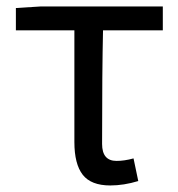

<svg xmlns="http://www.w3.org/2000/svg" viewBox="-20 -563 553 596"><path d="M322.3 12.7Q262.7 12.7 236.8 -20.5Q210.9 -53.7 210.9 -122.1V-468.8H29.3V-538.1L107.4 -543H485.4V-468.8H299.8Q296.9 -345.7 296.9 -116.2Q296.9 -63.5 341.8 -63.5Q366.2 -63.5 394.5 -71.3L409.2 -1Q364.3 12.7 322.3 12.7Z"/></svg>

Font: irohakakuC Regular
Style: Regular
Weight: 400
Designer: [Source Han Sans]
Ryoko NISHIZUKA Ë•øÂ°öÊ∂ºÂ≠ê (kana & ideographs); Paul D. Hunt (Latin, Greek & Cyrillic); Wenlong ZHAN
Version: Version 1.001.20160904